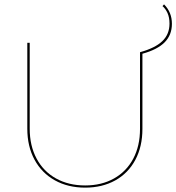

<svg xmlns="http://www.w3.org/2000/svg" viewBox="-20 -854 807 879"><path d="M632 -608V-264Q632 -183 599.5 -122Q567 -61 507.5 -28Q448 5 370 5Q291 5 231 -28.5Q171 -62 138 -123Q105 -184 105 -265V-658H116V-265Q116 -187 147.5 -128Q179 -69 236.5 -37Q294 -5 370 -5Q445 -5 502 -37Q559 -69 590 -127.5Q621 -186 621 -264V-615Q690 -634 723 -665.5Q756 -697 756 -746Q756 -774 747 -794Q738 -814 724 -826L731 -834Q767 -798 767 -745Q767 -694 734 -660.5Q701 -627 632 -608Z"/></svg>

Font: Ysabeau SC Hairline
Style: Regular
Weight: 100
Designer: Christian Thalmann (Catharsis Fonts)
Version: Version 0.003